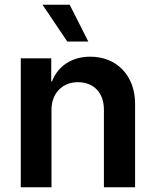

<svg xmlns="http://www.w3.org/2000/svg" viewBox="-20 -793 658 813"><path d="M198 -328C198 -398 244 -445 310 -445C378 -445 420 -399 420 -329V0H552V-354C552 -471 476 -553 362 -553C284 -553 225 -513 200 -448H197V-546H68V0H198ZM160 -773 265 -617H354L275 -773Z"/></svg>

Font: Wafeq Semi Bold
Style: Regular
Weight: 600
Designer: Rasmus Andersson & Azza Alameddine
Foundry: Google & TypeTogether
Version: Version 3.000;January 28, 2025;FontCreator 15.0.0.3014 64-bi